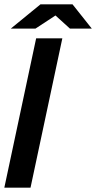

<svg xmlns="http://www.w3.org/2000/svg" viewBox="-22 -867 444 887"><path d="M-2 0 145 -690H266L119 0ZM28 -735 165 -847H278L261 -813L142 -735ZM301 -735 215 -813 200 -847H313L402 -735Z"/></svg>

Font: Radio Canada Big Medium
Style: Italic
Weight: 500
Italic angle: -12°
Designer: Étienne Aubert Bonn
Foundry: Coppers and Brasses
Version: Version 1.001